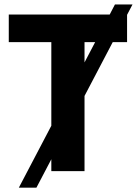

<svg xmlns="http://www.w3.org/2000/svg" viewBox="-20 -780 624 875"><path d="M365.2 0H213.9V-54.2L146 75.2H65.9L213.9 -207V-587.9H20V-713.9H480L503.9 -759.8H584L559.1 -712.4V-587.9H493.7L365.2 -342.8ZM365.2 -587.9V-495.6L413.6 -587.9Z"/></svg>

Font: Open Sans
Style: Bold
Weight: 700
Designer: Monotype Design Team
Foundry: Monotype Imaging Inc.
Version: Version 3.000; ttfautohint (v1.8.4)